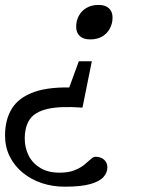

<svg xmlns="http://www.w3.org/2000/svg" viewBox="-34 -526 590 760"><path d="M323 -370Q296.5 -370 282 -383.2Q267.5 -396.5 267.5 -420Q267.5 -443.5 277.8 -463Q288 -482.5 308 -494.5Q328 -506.5 356.5 -506.5Q383 -506.5 397.2 -493.2Q411.5 -480 411.5 -456.5Q411.5 -433.5 401.2 -413.8Q391 -394 371.2 -382Q351.5 -370 323 -370ZM222 213Q174 213 131.5 198.8Q89 184.5 56.2 157.8Q23.5 131 4.8 93.8Q-14 56.5 -14 10.5Q-14 -52.5 13.2 -96.5Q40.5 -140.5 102.2 -162.2Q164 -184 268.5 -179L223 -133L278 -283.5H329.5L292.5 -100Q203.5 -106.5 153.8 -94.8Q104 -83 84 -53.8Q64 -24.5 64 23Q64 59 79.5 89.8Q95 120.5 125.8 139Q156.5 157.5 202 157.5Q237 157.5 260.8 148Q284.5 138.5 299.8 126Q315 113.5 325.2 104Q335.5 94.5 344 94.5Q365 94.5 378 106.2Q391 118 391 136.5Q391 157 375.8 174.5Q360.5 192 323.8 202.5Q287 213 222 213Z"/></svg>

Font: Newsreader 8pt
Style: Italic
Weight: 400
Italic angle: -17°
Version: Version 1.003